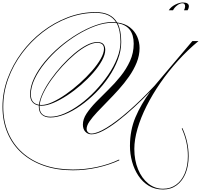

<svg xmlns="http://www.w3.org/2000/svg" viewBox="-102 -988 1610 1538"><path d="M1403 262Q1403 149 1354 41L1359 38Q1409 147 1409 263Q1409 341 1384.5 401Q1360 461 1314 495.5Q1268 530 1204 530Q1139 530 1089.5 500Q1040 470 1006.5 419.5Q973 369 956 307Q939 245 939 181Q939 56 983 -48.5Q1027 -153 1103 -256Q1039 -190 972 -128.5Q905 -67 841.5 -18Q778 31 723.5 59.5Q669 88 630 88Q602 88 582 67.5Q562 47 562 10Q562 -34 591.5 -78.5Q621 -123 667 -170.5Q713 -218 765.5 -269Q818 -320 864 -377.5Q910 -435 939.5 -499.5Q969 -564 969 -638Q969 -781 840 -802Q869 -746 869 -652Q869 -582 842 -510.5Q815 -439 769 -371Q723 -303 664.5 -244.5Q606 -186 542.5 -141.5Q479 -97 417 -72Q355 -47 302 -47Q258 -47 233.5 -69Q209 -91 209 -133Q209 -138 209 -143Q177 -148 158 -170Q139 -192 139 -232Q139 -294 170.5 -360.5Q202 -427 255.5 -492Q309 -557 377 -614.5Q445 -672 518.5 -716Q592 -760 663 -785.5Q734 -811 793 -811Q811 -811 828 -809Q781 -885 664 -885Q551 -885 443 -844Q335 -803 241 -730.5Q147 -658 75.5 -562.5Q4 -467 -36 -357Q-76 -247 -76 -132Q-76 -18 -36.5 74.5Q3 167 76 233Q149 299 252 334.5Q355 370 482 370Q580 370 676.5 349Q773 328 852 290L854 296Q775 333 678 354.5Q581 376 482 376Q354 376 250 340Q146 304 72 237.5Q-2 171 -42 77Q-82 -17 -82 -132Q-82 -248 -41.5 -358.5Q-1 -469 70.5 -565.5Q142 -662 237 -735Q332 -808 441 -849.5Q550 -891 664 -891Q788 -891 836 -808Q899 -800 939 -768.5Q979 -737 997.5 -693.5Q1016 -650 1016 -603Q1016 -544 993 -487Q970 -430 932 -375.5Q894 -321 849 -271Q804 -221 759 -175.5Q714 -130 676 -89.5Q638 -49 615 -15.5Q592 18 592 45Q592 61 603 71.5Q614 82 630 82Q675 82 752 35Q829 -12 927.5 -98Q1026 -184 1135 -300L1439 -659H1488Q1402 -588 1324.5 -502.5Q1247 -417 1183 -324.5Q1119 -232 1072 -138.5Q1025 -45 999.5 43Q974 131 974 205Q974 296 1004 368.5Q1034 441 1086 482.5Q1138 524 1204 524Q1264 524 1309 491.5Q1354 459 1378.5 400Q1403 341 1403 262ZM215 -133Q215 -53 303 -53Q355 -53 416 -79.5Q477 -106 540 -152.5Q603 -199 660.5 -259.5Q718 -320 764 -387Q810 -454 836.5 -522Q863 -590 863 -652Q863 -748 832 -803Q814 -805 793 -805Q732 -805 661 -779Q590 -753 517 -708.5Q444 -664 377.5 -606.5Q311 -549 258.5 -484.5Q206 -420 175.5 -355.5Q145 -291 145 -232Q145 -159 210 -149Q215 -190 240 -243Q265 -296 305 -352.5Q345 -409 393 -462Q441 -515 492 -558Q543 -601 590.5 -626Q638 -651 676 -651Q713 -651 727 -633.5Q741 -616 741 -588Q741 -551 715 -503.5Q689 -456 645 -405.5Q601 -355 547 -308Q493 -261 435.5 -223.5Q378 -186 324.5 -163.5Q271 -141 230 -141Q222 -141 215 -142Q215 -137 215 -133ZM676 -645Q641 -645 594.5 -620.5Q548 -596 498 -554Q448 -512 399.5 -459.5Q351 -407 311 -351Q271 -295 245.5 -242.5Q220 -190 216 -148Q222 -147 230 -147Q268 -147 319 -170.5Q370 -194 426.5 -233.5Q483 -273 537 -321.5Q591 -370 635 -420.5Q679 -471 705 -517Q731 -563 731 -597Q731 -645 676 -645ZM1284 -906H1250Q1267 -933 1301 -950.5Q1335 -968 1363 -968Q1411 -968 1411 -937Q1411 -923 1401 -906H1372Q1376 -914 1378.5 -922Q1381 -930 1381 -937Q1381 -962 1359 -962Q1340 -962 1318 -945.5Q1296 -929 1284 -906Z"/></svg>

Font: Ballet 72pt
Style: Regular
Weight: 400
Designer: Maximiliano R. Sproviero
Foundry: Omnibus-Type
Version: Version 1.100; ttfautohint (v1.8.3)